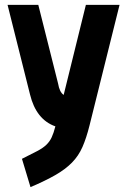

<svg xmlns="http://www.w3.org/2000/svg" viewBox="-20 -519 525 787"><path d="M137 -499 218 -177Q224 -141 241 -130L332 -499H470L347 -5Q334 47 318 83.5Q302 120 275 147.5Q248 175 207 198.5Q166 222 105 248L70 132Q108 113 132 100.5Q156 88 170 74.5Q184 61 192 43.5Q200 26 207 -1Q128 -29 103 -132L11 -499Z"/></svg>

Font: Panefresco 999wt
Style: Regular
Weight: 900
Version: Version 1.001